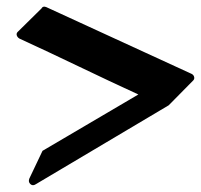

<svg xmlns="http://www.w3.org/2000/svg" viewBox="-20 -526 596 569"><path d="M551 -286Q557 -291 555.5 -297.5Q554 -304 548 -307L117 -505Q107 -509 103 -501L34 -433Q28 -428 29.5 -422Q31 -416 37 -412Q126 -371 213.5 -329Q301 -287 390 -246L106 -79L67 3Q63 13 70 19.5Q77 26 86 20L480 -214Z"/></svg>

Font: MM Taunggyi
Style: Regular
Weight: 400
Designer: Khon Soe Zaw Thu
Version: Version 1.00 July 18, 2016, initial release